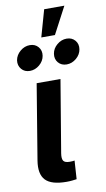

<svg xmlns="http://www.w3.org/2000/svg" viewBox="-99 -947 552 996"><g transform="rotate(-10 177.0 -449.0)"><path d="M168.9 1.5Q88.9 1.5 58.1 -31Q27.3 -63.5 38.6 -133.3L104 -529.3H229.5L166 -148.9Q161.6 -121.1 169.4 -109.6Q177.2 -98.1 202.6 -98.1Q210.9 -98.1 217.3 -98.6Q223.6 -99.1 228 -100.1L221.7 -2.9Q211.9 -1.5 198.2 0Q184.6 1.5 168.9 1.5ZM274.9 -598.1Q247.1 -598.1 230.7 -617.4Q214.4 -636.7 218.8 -664.1Q223.1 -691.4 246.1 -710.7Q269 -730 296.9 -730Q324.7 -730 341.1 -710.7Q357.4 -691.4 353 -664.1Q348.6 -636.7 325.7 -617.4Q302.7 -598.1 274.9 -598.1ZM81.1 -598.1Q53.2 -598.1 36.9 -617.4Q20.5 -636.7 24.4 -664.1Q29.3 -691.4 52.2 -710.7Q75.2 -730 103 -730Q130.9 -730 147.2 -710.7Q163.6 -691.4 159.2 -664.1Q154.8 -636.7 131.8 -617.4Q108.9 -598.1 81.1 -598.1ZM168.9 -758.8 209 -900.4H315.4L240.7 -758.8Z"/></g></svg>

Font: Inter 24pt SemiBold
Style: Italic
Weight: 600
Italic angle: -9.3988°
Designer: Rasmus Andersson
Foundry: rsms
Version: Version 4.001;git-66647c0bb